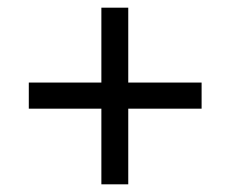

<svg xmlns="http://www.w3.org/2000/svg" viewBox="-20 -500 600 500"><path d="M244 -217H55V-285H244V-480H314V-285H505V-217H314V-20H244Z"/></svg>

Font: Cairo
Style: Regular
Weight: 400
Designer: Mohamed Gaber, the designers of Titillium
Foundry: Kief Type Foundry
Version: Version 2.009; ttfautohint (v1.5.33-1714) -l 8 -r 50 -G 200 